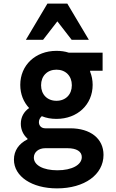

<svg xmlns="http://www.w3.org/2000/svg" viewBox="-20 -831 640 1061"><path d="M92 -362C92 -311 110 -267 141 -234C112 -214 95 -184 95 -147C95 -114 109 -85 132 -65V-61C85 -38 57 1 57 51C57 144 156 210 295 210C447 210 552 134 552 25C552 -65 480 -122 368 -122H230C209 -122 195 -136 195 -156C195 -169 201 -180 211 -189C235 -179 262 -174 292 -174C408 -174 492 -253 492 -362C492 -388 487 -413 478 -435V-440H547V-540H360C339 -547 316 -550 292 -550C176 -550 92 -471 92 -362ZM230 -12H353C403 -12 432 6 432 37C432 80 378 110 297 110C219 110 167 82 167 40C167 10 193 -12 230 -12ZM292 -274C241 -274 207 -309 207 -360C207 -411 241 -446 292 -446C343 -446 377 -411 377 -360C377 -309 343 -274 292 -274ZM123 -611H218L297 -713L376 -611H471L352 -811H242Z"/></svg>

Font: CommitMono
Style: Bold
Weight: 700
Monospace: yes
Designer: Eigil Nikolajsen
Foundry: Eigil Nikolajsen
Version: Version 1.143